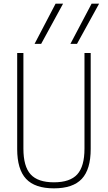

<svg xmlns="http://www.w3.org/2000/svg" viewBox="-20 -1020 590 1050"><path d="M401 -780H365L481 -1000H522ZM205 -780H169L284 -1000H325ZM275 10Q171 10 122.5 -42Q74 -94 74 -205V-730H108V-207Q108 -110 147.5 -66.5Q187 -23 275 -23Q363 -23 402.5 -66.5Q442 -110 442 -207V-730H476V-205Q476 -94 427.5 -42Q379 10 275 10Z"/></svg>

Font: M PLUS Code Latin SemiExpanded ExtraLight
Style: Regular
Weight: 250
Width: 6
Designer: Coji Morishita
Foundry: UNDERFOREST DESIGN
Version: Version 1.002; ttfautohint (v1.8.3)